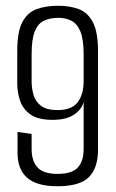

<svg xmlns="http://www.w3.org/2000/svg" viewBox="-20 -643 404 668"><path d="M180 5Q108 5 74.5 -24.5Q41 -54 41 -111V-184L90 -177V-125Q90 -82 111 -60Q132 -38 180 -38Q230 -38 250.5 -60Q271 -82 271 -125V-289Q265 -263 238 -244.5Q211 -226 163 -226Q113 -226 86.5 -244.5Q60 -263 50 -292Q40 -321 40 -354V-465Q40 -533 58 -566.5Q76 -600 108 -611.5Q140 -623 183 -623Q222 -623 253.5 -611.5Q285 -600 303 -566Q321 -532 321 -465V-122Q321 -59 289.5 -27Q258 5 180 5ZM181 -260Q229 -260 250 -287Q271 -314 271 -361V-453Q271 -507 259.5 -534Q248 -561 228 -571Q208 -581 184 -581Q154 -581 133 -571Q112 -561 101 -534Q90 -507 90 -453V-361Q90 -336 96.5 -313Q103 -290 122.5 -275Q142 -260 181 -260Z"/></svg>

Font: Smooch Sans
Style: Regular
Weight: 400
Designer: Robert E. Leuschke
Foundry: Robert E. Leuschke
Version: Version 1.010; ttfautohint (v1.8.3)